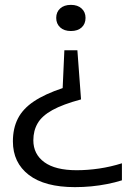

<svg xmlns="http://www.w3.org/2000/svg" viewBox="-20 -569 544 789"><path d="M298 -362.5 313 -160.5Q238.5 -140.5 195.5 -116.8Q152.5 -93 134.8 -62.5Q117 -32 117 7.5Q117 64.5 162.2 97.5Q207.5 130.5 295 130.5Q340.5 130.5 387.8 123.5Q435 116.5 481 102V172Q452.5 181 420.8 187.2Q389 193.5 355.2 196.8Q321.5 200 288 200Q164 200 98.5 149.8Q33 99.5 33 12Q33 -41.5 53.5 -81.8Q74 -122 119 -152.2Q164 -182.5 237.5 -207L244.5 -362.5ZM271.5 -549Q299 -549 315.2 -534.2Q331.5 -519.5 331.5 -495.5Q331.5 -471 315.5 -456.2Q299.5 -441.5 271.5 -441.5Q243.5 -441.5 227.2 -456.5Q211 -471.5 211 -495.5Q211 -519.5 227.2 -534.2Q243.5 -549 271.5 -549Z"/></svg>

Font: Encode Sans SC Expanded
Style: Regular
Weight: 400
Width: 7
Designer: Multiple Designers
Foundry: Impallari Type
Version: Version 3.002